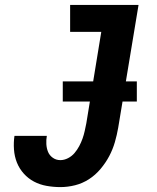

<svg xmlns="http://www.w3.org/2000/svg" viewBox="-20 -755 640 783"><path d="M226 8Q198 8 170 3Q142 -2 118.5 -14.5Q95 -27 77 -47Q59 -67 49 -92Q39 -117 37 -145.5Q35 -174 39 -201H171Q168 -185 169 -167.5Q170 -150 176 -135.5Q182 -121 195.5 -111.5Q209 -102 226 -102Q242 -102 257.5 -110Q273 -118 284 -131Q295 -144 303 -159Q311 -174 316.5 -189.5Q322 -205 325.5 -221Q329 -237 332 -252L393 -625H266V-735H545L462 -234Q457 -205 448.5 -175.5Q440 -146 425.5 -118.5Q411 -91 390 -66Q369 -41 342.5 -24Q316 -7 286 0.5Q256 8 226 8ZM538 -341H236V-423H538Z"/></svg>

Font: Iosevka Slab XBdEx
Style: Italic
Weight: 800
Width: 7
Italic angle: -9°
Monospace: yes
Designer: Belleve Invis
Foundry: Belleve Invis
Version: Version 11.1.1; ttfautohint (v1.8.3)